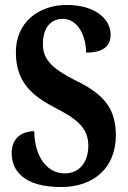

<svg xmlns="http://www.w3.org/2000/svg" viewBox="-20 -744 515 774"><path d="M227 10C359 10 447 -69 447 -198C447 -300 405 -361 290 -417C179 -472 153 -510 153 -568C153 -632 185 -668 233 -668C294 -668 327 -599 327 -532C398 -532 426 -559 426 -605C426 -663 369 -724 249 -724C133 -724 44 -651 44 -535C44 -435 84 -371 196 -313C285 -267 336 -232 336 -157C336 -92 302 -45 240 -45C177 -45 120 -102 118 -215C70 -215 27 -189 27 -127C27 -60 71 10 227 10Z"/></svg>

Font: Noto Serif Myanmar ExtraCondensed
Style: Bold
Weight: 700
Width: 2
Designer: Ben Mitchell and the Monotype Design Team
Foundry: Monotype Imaging Inc.
Version: Version 2.106